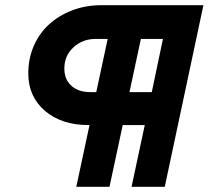

<svg xmlns="http://www.w3.org/2000/svg" viewBox="-20 -720 804 740"><path d="M274 0 325 -238H321Q217 -238 153 -293Q89 -348 89 -437Q89 -494 110 -542.5Q131 -591 168.5 -625.5Q206 -660 258 -680Q310 -700 371 -700H764L615 0H487L538 -238H453L402 0ZM565 -365 608 -570H523L479 -365ZM328 -365H351L395 -570H349Q298 -570 263 -537.5Q228 -505 228 -456Q228 -414 255 -389.5Q282 -365 328 -365Z"/></svg>

Font: Red Hat Display Black
Style: Italic
Weight: 900
Italic angle: -12°
Designer: Pentagram / MCKL
Foundry: Pentagram / MCKL
Version: Version 1.003; Red Hat Display Black Italic